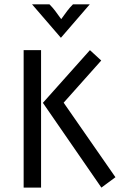

<svg xmlns="http://www.w3.org/2000/svg" viewBox="-20 -853 582 873"><path d="M440.3 -577.8Q440.3 -577.8 269.4 -386.1Q269.4 -386.1 504.9 -47.2Q504.9 -47.2 441 0Q441 0 175 -385.4Q175 -385.4 388.9 -625Q388.9 -625 440.3 -577.8ZM87.5 0Q87.5 0 87.5 -625Q87.5 -625 166.7 -625Q166.7 -625 166.7 0Q166.7 0 87.5 0ZM256.9 -681.2 125.7 -833.3H204.9Q219.4 -818.8 231.2 -803.1Q243.1 -787.5 258.3 -766Q273.6 -787.5 285.4 -803.1Q297.2 -818.8 311.8 -833.3H388.2Z"/></svg>

Font: co2trust
Style: Regular
Weight: 400
Designer: Kristian Moeller
Foundry: Dicotype
Version: Version 1.000